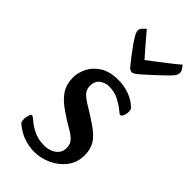

<svg xmlns="http://www.w3.org/2000/svg" viewBox="-252 -858 933 933"><g transform="rotate(45 214.5 -392.0)"><path d="M193 13Q160 13 124 1Q88 -11 57 -37Q50 -41 48 -50Q46 -59 46 -65Q46 -77 50.5 -91.5Q55 -106 61 -106Q67 -106 85 -90Q103 -74 134 -58.5Q165 -43 209 -43Q227 -43 246.5 -50Q266 -57 279.5 -72.5Q293 -88 293 -112Q293 -140 275.5 -157Q258 -174 229 -190Q200 -206 166 -230Q118 -261 95 -295Q72 -329 72 -377Q72 -409 88.5 -443Q105 -477 141.5 -500.5Q178 -524 238 -524Q277 -524 312.5 -511Q348 -498 373 -474Q379 -470 380.5 -463Q382 -456 382 -450Q382 -433 376 -421Q370 -409 363 -409Q359 -409 341.5 -424Q324 -439 294.5 -454.5Q265 -470 224 -470Q203 -470 181 -455Q159 -440 159 -405Q159 -379 176.5 -362Q194 -345 226 -326.5Q258 -308 301 -278Q343 -250 361.5 -220.5Q380 -191 380 -149Q380 -100 352.5 -63.5Q325 -27 282 -7Q239 13 193 13ZM256 -596Q247 -596 237 -604Q221 -623 202 -647.5Q183 -672 166.5 -695.5Q150 -719 142 -734Q133 -749 133 -762Q133 -771 142 -781Q151 -791 159 -797Q161 -794 172 -781Q183 -768 198.5 -750Q214 -732 230 -713.5Q246 -695 258 -682Q277 -696 301 -714.5Q325 -733 347.5 -750.5Q370 -768 386 -781Q402 -794 404 -797Q411 -790 417.5 -780Q424 -770 424 -760Q424 -748 417 -738Q412 -730 393.5 -711.5Q375 -693 351 -671Q327 -649 306 -630Q285 -611 275 -604Q264 -596 256 -596Z"/></g></svg>

Font: BriemHand
Style: Regular
Weight: 400
Designer: Gunnlaugur SE Briem, Eben Sorkin
Foundry: Sorkin Type
Version: Version 1.001; ttfautohint (v1.8.4.7-5d5b)